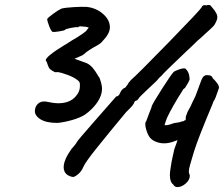

<svg xmlns="http://www.w3.org/2000/svg" viewBox="-20 -699 911 781"><path d="M239 -19Q239 -48 270 -92Q290 -114 293 -122Q302 -135 364.5 -206Q427 -277 453 -307H455Q459 -307 463 -311.5Q467 -316 469 -322Q472 -330 478.5 -336Q485 -342 490 -343Q493 -348 497 -352.5Q501 -357 502 -360Q502 -362 506 -365.5Q510 -369 511 -372Q537 -394 666 -526.5Q795 -659 800 -669Q803 -678 812 -678Q817 -678 820 -677Q824 -679 828 -679Q832 -679 836 -677Q838 -674 846 -665Q854 -656 858 -648Q864 -639 864 -629Q864 -620 860 -613Q855 -600 847.5 -592Q840 -584 812 -559Q805 -552 798 -546Q791 -540 784 -534Q761 -511 740 -492Q639 -396 638 -392Q628 -384 617 -370Q599 -353 572.5 -328Q546 -303 545 -300Q544 -299 541.5 -295Q539 -291 533 -289Q531 -290 529 -287Q527 -284 526 -283Q526 -274 493 -243Q420 -155 373.5 -97Q327 -39 319 -20Q312 -3 299.5 8Q287 19 278 21Q261 19 250 9Q239 -1 239 -19ZM122 -250Q123 -266 134.5 -277Q146 -288 166 -286Q198 -279 217 -279Q264 -279 288 -307Q305 -326 305 -347V-357Q305 -367 294 -374Q282 -384 256 -394Q230 -404 213 -406Q211 -405 208 -405Q202 -405 194 -410.5Q186 -416 183 -418Q179 -422 175 -433Q171 -444 170 -447L166 -453Q164 -468 246 -518L251 -520H250L256 -524Q274 -536 292 -546Q321 -564 332 -574H331Q336 -581 338.5 -583.5Q341 -586 341 -587Q341 -587 330 -590L307 -592Q301 -592 297 -588Q291 -590 268.5 -585.5Q246 -581 245 -578Q244 -575 221.5 -571.5Q199 -568 195 -569Q189 -570 180.5 -591.5Q172 -613 172 -622Q176 -628 196.5 -643Q217 -658 230 -664Q245 -668 279.5 -670Q314 -672 331 -671H332Q371 -667 399 -642.5Q427 -618 427 -588Q427 -575 419.5 -561Q412 -547 394 -528L390 -524L380 -517Q374 -513 366 -509Q358 -505 349 -499L337 -491L330 -486L322 -479L315 -474L283 -460L333 -442Q347 -435 357 -423Q367 -411 374 -399Q381 -387 385 -382Q395 -355 395 -338Q395 -311 376 -283Q357 -255 326 -233Q306 -220 272.5 -210.5Q239 -201 213 -199Q167 -199 143.5 -214.5Q120 -230 122 -250ZM671 13Q671 1 674 -16Q677 -40 684 -69Q688 -87 689 -92Q695 -107 698 -116.5Q701 -126 702 -129Q695 -127 680 -121Q676 -120 667.5 -118Q659 -116 647 -116Q628 -116 610.5 -124Q593 -132 586 -145Q581 -152 576 -167.5Q571 -183 571 -194Q571 -202 574 -205V-204L580 -220L587 -239L593 -254L595 -259Q597 -263 597 -267Q604 -283 639.5 -338.5Q675 -394 686 -406L687 -407Q693 -411 706.5 -416Q720 -421 728 -421Q735 -421 736 -418Q746 -409 749.5 -392.5Q753 -376 750 -372Q749 -368 733 -342L726 -336L723 -333H724Q681 -266 659 -219Q656 -210 652.5 -200.5Q649 -191 650 -190H649Q655 -189 663 -190.5Q671 -192 687 -198Q696 -200 705 -201Q714 -202 719 -205Q723 -205 727 -206.5Q731 -208 731 -210H735L736 -225L743 -244L755 -266Q757 -270 762.5 -282.5Q768 -295 775 -308L798 -370Q804 -386 810.5 -390Q817 -394 821.5 -393.5Q826 -393 827 -393Q845 -393 847 -374V-380Q849 -377 856.5 -369Q864 -361 868 -353Q872 -345 870 -339Q863 -318 861 -314L858 -305L852 -292Q848 -287 847 -283Q846 -279 845 -277Q784 -132 769 -82Q760 -52 754 -31.5Q748 -11 748 -1Q748 4 752 14Q753 32 736 47Q719 62 702 62Q689 62 684 50V51Q671 41 671 13Z"/></svg>

Font: Caveat
Style: Bold
Weight: 700
Designer: Pablo Impallari
Foundry: Pablo Impallari
Version: Version 1.500; ttfautohint (v1.6)